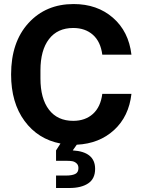

<svg xmlns="http://www.w3.org/2000/svg" viewBox="-20 -710 727 955"><path d="M35.2 -339.8Q35.2 -500.5 121.6 -595.2Q208 -689.9 346.2 -689.9Q463.4 -689.9 541.7 -621.8Q620.1 -553.7 633.8 -438H488.8Q480.5 -502.9 442.1 -536.9Q403.8 -570.8 344.2 -570.8Q266.1 -570.8 223.6 -515.4Q181.2 -460 181.2 -359.9V-319.8Q181.2 -219.7 223.6 -164.3Q266.1 -108.9 344.2 -108.9Q403.8 -108.9 442.1 -143.3Q480.5 -177.7 488.8 -243.2H633.8Q621.1 -130.9 547.4 -63.2Q473.6 4.4 361.8 9.8L341.8 38.1Q453.1 44.9 453.1 129.9Q453.1 179.2 418.7 202.1Q384.3 225.1 325.2 225.1H258.8V163.1H310.1Q337.4 163.1 353.8 155.5Q370.1 147.9 370.1 126Q370.1 110.8 360.6 102.3Q351.1 93.8 339.4 91.8Q327.6 89.8 310.1 89.8H258.8V38.1L280.8 3.9Q168.9 -17.6 102.1 -108.4Q35.2 -199.2 35.2 -339.8Z"/></svg>

Font: TASA Orbiter Text
Style: Bold
Weight: 700
Designer: Weizhong Zhang
Version: Version 1.000;Glyphs 3.1.2 (3151)